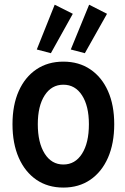

<svg xmlns="http://www.w3.org/2000/svg" viewBox="-20 -806 542 833"><path d="M254.9 7.8Q187.5 7.8 137.9 -26.1Q88.4 -60.1 61.3 -121.8Q34.2 -183.6 34.2 -267.1Q34.2 -350.1 61.3 -410.9Q88.4 -471.7 137.9 -505.1Q187.5 -538.6 254.9 -538.6Q322.3 -538.6 371.8 -505.1Q421.4 -471.7 448.5 -410.9Q475.6 -350.1 475.6 -267.1Q475.6 -183.6 448.5 -121.8Q421.4 -60.1 371.8 -26.1Q322.3 7.8 254.9 7.8ZM254.9 -92.3Q306.2 -92.3 335.9 -139.2Q365.7 -186 365.7 -267.1Q365.7 -346.2 335.9 -392.3Q306.2 -438.5 254.9 -438.5Q203.6 -438.5 173.8 -392.3Q144 -346.2 144 -267.1Q144 -187 173.8 -139.6Q203.6 -92.3 254.9 -92.3ZM348.1 -575.2 287.1 -591.3 366.7 -785.6 444.3 -746.1ZM200.7 -575.2 139.6 -591.3 217.3 -785.6 295.9 -746.1Z"/></svg>

Font: Reddit Sans Condensed SemiBold
Style: Regular
Weight: 600
Designer: Stephen Hutchings
Foundry: Reddit
Version: Version 1.014